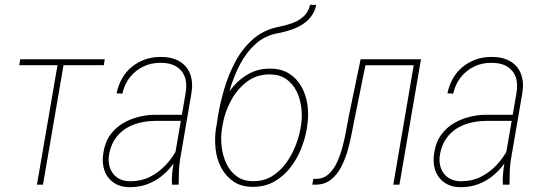

<svg xmlns="http://www.w3.org/2000/svg" viewBox="-20 -778 2285 809"><path d="M252 -528.3 161.1 0H135.7L226.6 -528.3ZM421.4 -528.3 417.5 -503.4H61L65.4 -528.3Z M712.9 -99.6 762.2 -386.2Q769 -426.8 758.3 -455.1Q747.6 -483.4 720.9 -498.8Q694.3 -514.2 653.8 -513.2Q616.2 -513.2 583.7 -497.6Q551.3 -481.9 527.8 -452.9Q504.4 -423.8 495.6 -383.3L471.2 -384.8Q478.5 -419.4 494.6 -447.8Q510.7 -476.1 534.9 -495.8Q559.1 -515.6 589.6 -526.9Q620.1 -538.1 656.2 -538.1Q703.6 -538.6 735.6 -520Q767.6 -501.5 781 -466.8Q794.4 -432.1 786.6 -385.3L738.8 -106Q734.4 -79.6 733.9 -55.4Q733.4 -31.2 732.9 -4.4L732.4 0H704.6Q703.1 -24.9 705.8 -50Q708.5 -75.2 712.9 -99.6ZM756.3 -294.4 753.9 -268.6H632.3Q597.2 -268.1 565.7 -260Q534.2 -252 508.5 -235.4Q482.9 -218.8 465.3 -193.1Q447.8 -167.5 440.4 -131.3Q434.1 -98.6 442.9 -72Q451.7 -45.4 473.9 -29.8Q496.1 -14.2 528.8 -14.2Q574.7 -14.2 612.1 -33Q649.4 -51.8 678.7 -83Q708 -114.3 729 -155.3L737.3 -129.9Q723.1 -103 702.4 -77.4Q681.6 -51.8 656 -32.2Q630.4 -12.7 598.9 -1.2Q567.4 10.3 529.3 10.7Q487.3 11.2 459.2 -8.3Q431.2 -27.8 419.9 -60.3Q408.7 -92.8 415.5 -133.8Q422.4 -179.2 444.8 -210Q467.3 -240.7 498.8 -259Q530.3 -277.3 564.2 -285.6Q598.1 -293.9 629.9 -294.4Z M1286.6 -757.8 1312.5 -757.3Q1306.6 -729.5 1291.3 -709Q1275.9 -688.5 1253.9 -674.8Q1231.9 -661.1 1206.1 -652.3Q1180.2 -643.6 1154.3 -638.7Q1096.2 -628.9 1055.9 -591.8Q1015.6 -554.7 989 -502.4Q962.4 -450.2 946.8 -393.6Q931.2 -336.9 922.9 -289.1L915.5 -242.2H891.6L898.4 -289.1Q907.2 -342.8 924.8 -402.8Q942.4 -462.9 971.4 -517.6Q1000.5 -572.3 1044.4 -611.6Q1088.4 -650.9 1150.4 -664.1Q1178.7 -669.4 1207.3 -679Q1235.8 -688.5 1257.6 -707.3Q1279.3 -726.1 1286.6 -757.8ZM1118.2 -488.8Q1165.5 -488.8 1198.5 -467.8Q1231.4 -446.8 1250.5 -412.4Q1269.5 -377.9 1275.4 -336.9Q1281.2 -295.9 1275.4 -254.9L1272.5 -233.9Q1265.1 -191.4 1247.6 -148.4Q1230 -105.5 1201.7 -69.8Q1173.3 -34.2 1134.8 -12.5Q1096.2 9.3 1045.4 9.3Q996.1 9.3 963.4 -13.4Q930.7 -36.1 911.9 -71.8Q893.1 -107.4 888.4 -150.6Q883.8 -193.8 889.6 -234.4L893.1 -254.4Q895.5 -270 898.7 -285.6Q901.9 -301.3 907.2 -315.9Q912.6 -330.6 918.5 -345.2Q937 -384.3 965.8 -417Q994.6 -449.7 1033 -469.5Q1071.3 -489.3 1118.2 -488.8ZM1116.2 -464.4Q1061 -464.8 1019.5 -432.9Q978 -400.9 952.4 -352.3Q926.8 -303.7 918.5 -254.4L915 -233.9Q909.7 -199.2 913.8 -161.1Q918 -123 933.6 -89.4Q949.2 -55.7 977.3 -35.2Q1005.4 -14.6 1046.4 -14.6Q1089.4 -14.2 1123.3 -33.9Q1157.2 -53.7 1182.1 -86.7Q1207 -119.6 1222.9 -158.2Q1238.8 -196.8 1245.6 -233.9L1249 -254.4Q1253.9 -290 1249.3 -326.7Q1244.6 -363.3 1229 -394.5Q1213.4 -425.8 1185.5 -445.1Q1157.7 -464.4 1116.2 -464.4Z M1737.8 -528.3 1733.9 -502.9H1504.4L1508.3 -528.3ZM1753.9 -528.3 1663.1 0H1637.2L1727.5 -528.3ZM1499.5 -528.3H1524.9L1476.1 -287.6Q1470.2 -260.7 1463.6 -224.4Q1457 -188 1446.5 -149.4Q1436 -110.8 1418.9 -77.1Q1401.9 -43.5 1375.7 -22Q1349.6 -0.5 1311.5 0H1295.9L1300.3 -24.4H1313.5Q1344.2 -24.9 1366 -45.4Q1387.7 -65.9 1401.9 -97.9Q1416 -129.9 1425 -166Q1434.1 -202.1 1439.7 -234.9Q1445.3 -267.6 1449.7 -288.6Z M2106.9 -99.6 2156.2 -386.2Q2163.1 -426.8 2152.3 -455.1Q2141.6 -483.4 2115 -498.8Q2088.4 -514.2 2047.9 -513.2Q2010.3 -513.2 1977.8 -497.6Q1945.3 -481.9 1921.9 -452.9Q1898.4 -423.8 1889.6 -383.3L1865.2 -384.8Q1872.6 -419.4 1888.7 -447.8Q1904.8 -476.1 1929 -495.8Q1953.1 -515.6 1983.6 -526.9Q2014.2 -538.1 2050.3 -538.1Q2097.7 -538.6 2129.6 -520Q2161.6 -501.5 2175 -466.8Q2188.5 -432.1 2180.7 -385.3L2132.8 -106Q2128.4 -79.6 2127.9 -55.4Q2127.4 -31.2 2127 -4.4L2126.5 0H2098.6Q2097.2 -24.9 2099.9 -50Q2102.5 -75.2 2106.9 -99.6ZM2150.4 -294.4 2147.9 -268.6H2026.4Q1991.2 -268.1 1959.7 -260Q1928.2 -252 1902.6 -235.4Q1877 -218.8 1859.4 -193.1Q1841.8 -167.5 1834.5 -131.3Q1828.1 -98.6 1836.9 -72Q1845.7 -45.4 1867.9 -29.8Q1890.1 -14.2 1922.9 -14.2Q1968.8 -14.2 2006.1 -33Q2043.5 -51.8 2072.8 -83Q2102.1 -114.3 2123 -155.3L2131.3 -129.9Q2117.2 -103 2096.4 -77.4Q2075.7 -51.8 2050 -32.2Q2024.4 -12.7 1992.9 -1.2Q1961.4 10.3 1923.3 10.7Q1881.3 11.2 1853.3 -8.3Q1825.2 -27.8 1814 -60.3Q1802.7 -92.8 1809.6 -133.8Q1816.4 -179.2 1838.9 -210Q1861.3 -240.7 1892.8 -259Q1924.3 -277.3 1958.3 -285.6Q1992.2 -293.9 2023.9 -294.4Z"/></svg>

Font: Roboto Condensed Thin
Style: Italic
Weight: 250
Italic angle: -12°
Designer: Christian Robertson
Foundry: Google
Version: Version 3.008; 2023